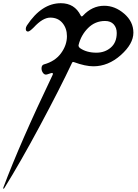

<svg xmlns="http://www.w3.org/2000/svg" viewBox="-250 -394 862 1199"><path d="M-222 779Q-228 789 -230 782Q-230 780 -229 777Q-125 499 79 73Q82 66 79 63Q76 60 68 63Q52 69 43 71Q28 75 18 60.5Q8 46 9.5 29Q11 12 25 8Q94 -11 131 -61.5Q168 -112 168 -168Q168 -217 140 -250.5Q112 -284 64 -284Q17 -284 -39 -223Q-65 -197 -75 -197Q-89 -197 -89 -214Q-89 -224 -82 -235Q10 -374 130 -374Q216 -374 254 -297Q259 -287 267 -295Q325 -358 401 -358Q468 -358 525.5 -308.5Q583 -259 583 -190Q583 -120 504.5 -50Q426 20 333 20Q283 20 212 -6Q203 -9 200 -2Q124 159 0.5 389.5Q-123 620 -222 779ZM352 -65Q405 -65 442 -97Q479 -129 479 -188Q479 -221 460 -242Q441 -263 406 -263Q344 -263 300 -219Q256 -175 241 -114Q238 -104 249 -94Q290 -65 352 -65Z"/></svg>

Font: Joscelyn
Style: Regular
Weight: 400
Designer: Peter S. Baker
Version: Version 1.012